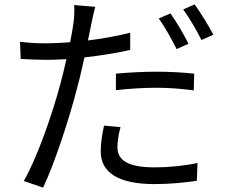

<svg xmlns="http://www.w3.org/2000/svg" viewBox="-20 -803 1040 873"><path d="M507 -468V-393C569 -400 630 -404 693 -404C751 -404 810 -399 861 -392L863 -468C809 -474 749 -477 690 -477C626 -477 560 -473 507 -468ZM528 -225 453 -232C444 -190 438 -152 438 -114C438 -15 524 34 682 34C755 34 821 27 875 19L878 -62C817 -49 748 -42 683 -42C540 -42 514 -88 514 -135C514 -161 519 -192 528 -225ZM755 -742 702 -719C729 -681 763 -621 783 -580L837 -604C817 -645 781 -706 755 -742ZM865 -783 813 -760C841 -722 874 -665 896 -621L950 -645C931 -683 892 -745 865 -783ZM191 -606C155 -606 119 -607 71 -613L74 -535C110 -533 146 -531 190 -531C218 -531 249 -532 282 -534C274 -498 265 -460 256 -427C219 -286 148 -83 88 20L176 50C228 -59 296 -266 332 -408C344 -452 354 -498 364 -542C434 -550 507 -561 572 -576V-654C511 -639 445 -627 380 -619L395 -693C399 -713 407 -751 413 -772L317 -780C319 -760 318 -726 314 -698C311 -678 306 -646 299 -611C260 -608 224 -606 191 -606Z"/></svg>

Font: Noto Sans CJK HK
Style: Regular
Weight: 400
Designer: Ryoko NISHIZUKA 西塚涼子 (kana, bopomofo & ideographs); Paul D. Hunt (Latin, Greek & Cyrillic); Sandoll Communications 산돌커뮤니
Foundry: Adobe
Version: Version 2.004;hotconv 1.0.118;makeotfexe 2.5.65603